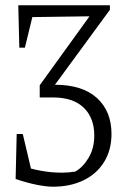

<svg xmlns="http://www.w3.org/2000/svg" viewBox="-20 -503 472 725"><path d="M180 202Q156 202 120 195Q84 188 39 173L55 121Q93 134 133 141.5Q173 149 213 149Q226 149 239 148Q252 147 264 145Q293 129 314.5 93Q336 57 336 9Q336 -58 296 -96.5Q256 -135 180 -135H130V-181L187 -183Q291 -183 346 -133Q401 -83 401 3Q401 63 373.5 108Q346 153 296 177.5Q246 202 180 202ZM39 173 43 3H66L106 172ZM53 -323 49 -483H113L74 -323ZM167 -155 130 -181 348 -483H395V-466ZM69 -438V-483H357V-442Z"/></svg>

Font: Piazzolla 24pt Light
Style: Regular
Weight: 300
Designer: Juan Pablo del Peral
Foundry: Huerta Tipografica
Version: Version 2.005